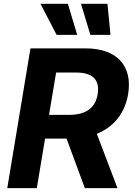

<svg xmlns="http://www.w3.org/2000/svg" viewBox="-20 -979 702 999"><path d="M17.8 0H171.5L214.5 -257.8H326.3L421.5 0H591.3L483.7 -282.7C572.4 -318.2 630.3 -390.3 646.7 -489.7C670.5 -634.2 590.6 -727.3 425.4 -727.3H138.5ZM190.7 -959.2 274.5 -797.6H381.7L333.1 -959.2ZM235.1 -381.4 272 -601.6H375.7C463.8 -601.6 500 -562.5 488.3 -489.7C476.6 -417.6 427.9 -381.4 339.5 -381.4ZM401.3 -959.2 450.3 -797.6H555L539.1 -959.2Z"/></svg>

Font: Magic Ui Pro
Style: Bold Italic
Weight: 700
Italic angle: -9.39999°
Designer: Stefan Endress, Andreas Faust
Version: Version 1.000;FEAKit 1.0